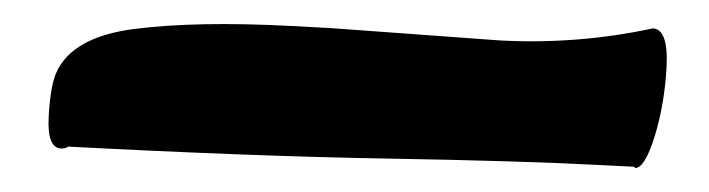

<svg xmlns="http://www.w3.org/2000/svg" viewBox="-20 -172 587 159"><path d="M394.2 -138.5Q458.4 -135.1 520.6 -148.5Q533.6 -147.8 532 -116.6Q530.3 -85.4 522.1 -58.9Q513.8 -32.5 505.9 -32.9L505.2 -33.9L475.6 -35.4Q410.7 -38.8 299.7 -40.7Q188.7 -42.6 36.4 -50.6Q34.1 -48.8 30.5 -49Q19 -49.6 20.3 -74.9Q21.6 -100.3 26.6 -111.8Q39.7 -141.4 91.1 -148Q142.4 -154.6 221.1 -150.5L254.3 -148.7Z"/></svg>

Font: Essays1743
Style: Medium
Weight: 500
Designer: Based on the typeface in a 1743 English translation of the essays of Montaigne.  PostScript/TrueType font designed by Jo
Version: Version 002.100